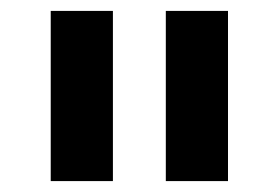

<svg xmlns="http://www.w3.org/2000/svg" viewBox="-20 -760 511 352"><path d="M187 -428H73V-740H187ZM398 -428H284V-740H398Z"/></svg>

Font: IBM Plex Sans SemiBold
Style: Regular
Weight: 600
Designer: Mike Abbink, Paul van der Laan, Pieter van Rosmalen
Foundry: Bold Monday
Version: Version 3.201